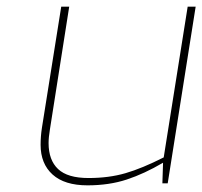

<svg xmlns="http://www.w3.org/2000/svg" viewBox="-20 -551 608 577"><path d="M102 -116Q102 -141 106 -167L164 -531H188L130 -162Q126 -138 126 -121Q126 -70 154.5 -43Q183 -16 246 -16Q307 -16 357 -30.5Q407 -45 472 -78L544 -531H568L484 0H468L470 -62Q414 -29 361 -11.5Q308 6 243 6Q174 6 138 -26.5Q102 -59 102 -116Z"/></svg>

Font: Exo Thin
Style: Italic
Weight: 250
Italic angle: -9°
Designer: Natanael Gama
Foundry: Natanael Gama
Version: Version 1.500; ttfautohint (v1.6)